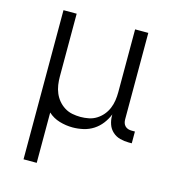

<svg xmlns="http://www.w3.org/2000/svg" viewBox="-109 -610 819 914"><g transform="rotate(15 300.0 -152.5)"><path d="M91 215V-520H156V-210Q156 -190 159 -169.5Q162 -149 170 -130Q178 -111 191 -95.5Q204 -80 221.5 -69Q239 -58 259.5 -54Q280 -50 300 -50Q320 -50 340.5 -54Q361 -58 378.5 -69Q396 -80 409 -95.5Q422 -111 430 -130Q438 -149 441 -169.5Q444 -190 444 -210V-520H509V-94Q509 -85 511.5 -76.5Q514 -68 520.5 -61.5Q527 -55 535.5 -52.5Q544 -50 553 -50H569V8H553Q532 8 511 2.5Q490 -3 474 -17.5Q458 -32 451 -52.5Q444 -73 444 -94V-101Q434 -76 417.5 -54.5Q401 -33 378.5 -18.5Q356 -4 329.5 2Q303 8 277 8Q244 8 212 -1.5Q180 -11 156 -33V215Z"/></g></svg>

Font: Iosevka SS04 Light Extended
Style: Regular
Weight: 300
Width: 7
Monospace: yes
Designer: Belleve Invis
Foundry: Belleve Invis
Version: Version 19.0.0; ttfautohint (v1.8.4)